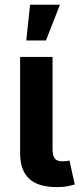

<svg xmlns="http://www.w3.org/2000/svg" viewBox="-20 -786 343 810"><path d="M220.7 3.4Q140.6 3.4 102.8 -32.2Q64.9 -67.9 64.9 -138.2V-545.9H201.7V-158.7Q201.7 -130.4 210.7 -117.9Q219.7 -105.5 242.7 -105.5Q254.9 -105.5 261.5 -106.4Q268.1 -107.4 272.9 -109.4L295.4 -7.8Q283.7 -3.9 264.2 -0.2Q244.6 3.4 220.7 3.4ZM90.8 -615.2 106.9 -766.1H232.9L173.8 -615.2Z"/></svg>

Font: Inter
Style: 650
Weight: 650
Designer: Rasmus Andersson
Foundry: rsms
Version: Version 4.001;git-66647c0bb